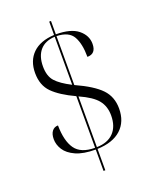

<svg xmlns="http://www.w3.org/2000/svg" viewBox="-154 -847 817 1014"><g transform="rotate(-20 254.5 -340.5)"><path d="M249 -41Q180 -41 138 -60Q96 -79 77.5 -108Q59 -137 59 -168Q59 -197 71.5 -213Q84 -229 105 -229Q106 -141 138 -96Q170 -51 249 -51V-341Q167 -379 126.5 -420Q86 -461 86 -530Q86 -599 128 -640Q170 -681 249 -685V-760H259V-685Q343 -685 383.5 -652Q424 -619 424 -572Q424 -516 375 -516Q375 -589 351.5 -631Q328 -673 259 -675V-400Q356 -356 397.5 -312.5Q439 -269 439 -203Q439 -129 392.5 -86.5Q346 -44 259 -41V79H249ZM249 -675Q194 -672 165.5 -639Q137 -606 137 -548Q137 -494 163.5 -464.5Q190 -435 249 -405ZM259 -51Q320 -52 353.5 -86.5Q387 -121 387 -183Q387 -234 359 -269Q331 -304 259 -336Z"/></g></svg>

Font: Noto Serif Display SemiCondensed Light
Style: Regular
Weight: 300
Width: 4
Designer: Monotype Design Team
Foundry: Monotype Imaging Inc.
Version: Version 2.009